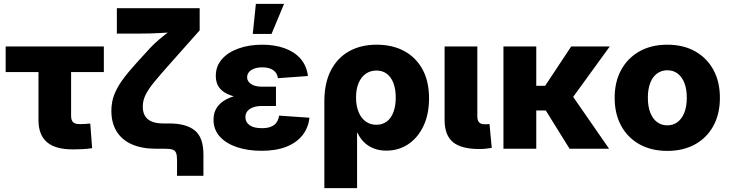

<svg xmlns="http://www.w3.org/2000/svg" viewBox="-20 -770 3777 994"><path d="M356.9 3.4Q266.6 3.4 222.9 -34.2Q179.2 -71.8 179.2 -147.9V-397H9.3V-529.3H517.6V-397H348.1V-170.4Q348.1 -147.5 358.2 -137.5Q368.2 -127.4 394 -127.4Q406.2 -127.4 421.4 -128.4Q436.5 -129.4 447.3 -130.4L457 -2.9Q431.6 1 406.5 2.2Q381.3 3.4 356.9 3.4Z M896.5 140.1V58.1Q896.5 34.2 891.6 21.7Q886.7 9.3 873.3 4.6Q859.9 0 835 0H787.1Q714.4 0 662.8 -22.7Q611.3 -45.4 584 -89.4Q556.6 -133.3 556.6 -196.3Q556.6 -240.7 570.8 -278.3Q585 -315.9 613.5 -355.5Q642.1 -395 686 -443.4L756.3 -520.5Q776.9 -543 805.2 -566.7Q833.5 -590.3 862.3 -612.1Q891.1 -633.8 914.1 -650.4L904.8 -605.5Q884.8 -603.5 860.4 -602.1Q835.9 -600.6 809.8 -599.1Q783.7 -597.7 758.3 -596.9Q732.9 -596.2 710 -596.2H585V-727.5H1013.7V-612.8L857.9 -437.5Q808.6 -382.3 778.1 -345Q747.6 -307.6 733.4 -278.6Q719.2 -249.5 719.2 -217.8Q719.2 -187.5 731.7 -168.2Q744.1 -148.9 767.8 -139.9Q791.5 -130.9 824.7 -130.9H856Q943.8 -130.9 988.5 -94.7Q1033.2 -58.6 1033.2 30.8V140.1Z M1334 10.7Q1264.2 10.7 1207.8 -7.8Q1151.4 -26.4 1118.4 -62.5Q1085.4 -98.6 1085.4 -150.4Q1085.4 -187.5 1103 -213.6Q1120.6 -239.7 1152.3 -256.1Q1184.1 -272.5 1226.3 -280Q1268.6 -287.6 1317.4 -287.6H1408.7V-221.2H1335Q1308.6 -221.2 1289.8 -214.1Q1271 -207 1260.7 -194.3Q1250.5 -181.6 1250.5 -163.6Q1250.5 -137.2 1272.2 -121.8Q1293.9 -106.4 1335.9 -106.4Q1363.8 -106.4 1382.3 -113.8Q1400.9 -121.1 1411.4 -135.7Q1421.9 -150.4 1424.8 -171.4L1582 -160.6Q1576.2 -107.4 1545.4 -69.1Q1514.6 -30.8 1461.7 -10Q1408.7 10.7 1334 10.7ZM1321.3 -257.3Q1270 -257.3 1228.5 -263.4Q1187 -269.5 1157.7 -283.2Q1128.4 -296.9 1112.8 -319.8Q1097.2 -342.8 1097.2 -377Q1097.2 -427.2 1128.7 -463.4Q1160.2 -499.5 1214.8 -519Q1269.5 -538.6 1337.4 -538.6Q1402.3 -538.6 1453.4 -520.3Q1504.4 -502 1535.9 -466.1Q1567.4 -430.2 1574.2 -376.5L1418.9 -365.2Q1415.5 -392.1 1394.5 -406.7Q1373.5 -421.4 1338.4 -421.4Q1302.2 -421.4 1280.8 -407.2Q1259.3 -393.1 1259.3 -370.1Q1259.3 -349.1 1279.5 -335.2Q1299.8 -321.3 1335.4 -321.3H1408.7V-257.3ZM1288.6 -594.2 1304.7 -750H1450.7L1385.7 -594.2Z M1659.2 204.1V-245.6Q1659.2 -339.4 1692.6 -404.8Q1726.1 -470.2 1786.9 -504.4Q1847.7 -538.6 1930.2 -538.6Q2011.2 -538.6 2072 -506.1Q2132.8 -473.6 2167 -411.6Q2201.2 -349.6 2201.2 -260.7Q2201.2 -178.7 2172.4 -117.9Q2143.6 -57.1 2093.8 -23.7Q2043.9 9.8 1980.5 9.8Q1942.9 9.8 1913.8 -2Q1884.8 -13.7 1864 -34.4Q1843.3 -55.2 1831.1 -82H1828.6V204.1ZM1928.2 -124Q1960.4 -124 1982.9 -141.4Q2005.4 -158.7 2017.1 -190.4Q2028.8 -222.2 2028.8 -265.1Q2028.8 -307.6 2017.1 -339.1Q2005.4 -370.6 1983.2 -387.7Q1960.9 -404.8 1928.7 -404.8Q1897 -404.8 1873 -387.7Q1849.1 -370.6 1836.2 -339.4Q1823.2 -308.1 1823.2 -265.1Q1823.2 -222.7 1836.2 -190.7Q1849.1 -158.7 1872.8 -141.4Q1896.5 -124 1928.2 -124Z M2461.9 1.5Q2367.7 1.5 2324.7 -34.4Q2281.7 -70.3 2281.7 -149.4V-529.3H2451.2V-167Q2451.2 -146 2460.7 -136.2Q2470.2 -126.5 2490.7 -126.5Q2498 -126.5 2503.9 -127Q2509.8 -127.4 2514.2 -127.9L2525.9 -4.4Q2513.7 -2.4 2497.3 -0.5Q2481 1.5 2461.9 1.5Z M2756.3 -529.3V0H2586.4V-529.3ZM3136.7 -529.3 2896.5 -198.2H2725.6L2717.3 -325.7H2802.2L2937 -529.3ZM2928.7 0 2800.3 -206.5 2937 -283.2 3133.3 0Z M3434.6 11.2Q3352.1 11.2 3290.8 -22.9Q3229.5 -57.1 3195.8 -118.9Q3162.1 -180.7 3162.1 -263.7Q3162.1 -346.2 3195.8 -408Q3229.5 -469.7 3290.8 -504.2Q3352.1 -538.6 3434.6 -538.6Q3517.6 -538.6 3578.9 -504.2Q3640.1 -469.7 3673.6 -408Q3707 -346.2 3707 -263.7Q3707 -180.7 3673.6 -118.9Q3640.1 -57.1 3578.9 -22.9Q3517.6 11.2 3434.6 11.2ZM3434.6 -121.1Q3465.8 -121.1 3488.3 -138.4Q3510.7 -155.8 3523.2 -187.7Q3535.6 -219.7 3535.6 -263.7Q3535.6 -308.6 3523.2 -340.3Q3510.7 -372.1 3488.3 -389.2Q3465.8 -406.2 3434.6 -406.2Q3404.3 -406.2 3381.3 -389.2Q3358.4 -372.1 3346.2 -340.3Q3334 -308.6 3334 -263.7Q3334 -219.7 3346.2 -187.7Q3358.4 -155.8 3381.1 -138.4Q3403.8 -121.1 3434.6 -121.1Z"/></svg>

Font: Inter 24pt ExtraBold
Style: Regular
Weight: 800
Designer: Rasmus Andersson
Foundry: rsms
Version: Version 4.001;git-66647c0bb